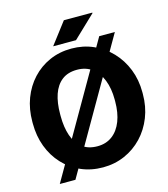

<svg xmlns="http://www.w3.org/2000/svg" viewBox="-133 -1000 1001 1142"><g transform="rotate(-15 367.5 -428.5)"><path d="M367.7 10.3Q293.9 10.3 232.2 -16.8Q170.4 -43.9 125 -92.8Q79.6 -141.6 54.9 -207.3Q30.3 -272.9 30.3 -350.1V-361.3Q30.3 -438 54.9 -503.4Q79.6 -568.8 124.8 -617.7Q169.9 -666.5 231.4 -693.8Q293 -721.2 366.7 -721.2Q439 -721.2 501 -693.8Q563 -666.5 609.6 -617.7Q656.2 -568.8 682.1 -503.4Q708 -438 708 -361.3V-350.1Q708 -272.9 682.1 -207.3Q656.2 -141.6 609.9 -92.8Q563.5 -43.9 501.5 -16.8Q439.5 10.3 367.7 10.3ZM367.7 -119.6Q421.4 -119.6 459.5 -148.4Q497.6 -177.2 517.6 -229Q537.6 -280.8 537.6 -350.1V-362.3Q537.6 -430.2 517.3 -481.7Q497.1 -533.2 459 -562Q420.9 -590.8 366.7 -590.8Q309.6 -590.8 273.2 -562.5Q236.8 -534.2 219.2 -482.9Q201.7 -431.6 201.7 -362.3V-350.1Q201.7 -280.8 219.5 -228.8Q237.3 -176.8 274.2 -148.2Q311 -119.6 367.7 -119.6ZM92.3 39.1 546.4 -749.5H642.6L188.5 39.1ZM266.1 -762.2 367.7 -895.5H542.5L543.5 -892.6L406.7 -762.2H269.5Z"/></g></svg>

Font: Roboto Slab LO Black
Style: Regular
Weight: 900
Designer: Google
Version: Version 2.000